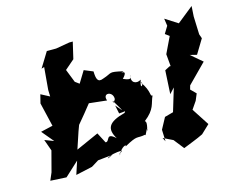

<svg xmlns="http://www.w3.org/2000/svg" viewBox="-88 -693 1044 858"><g transform="rotate(-15 434.0 -263.5)"><path d="M269 -374 245 -435 289 -473 307 -550H291L227 -539H184L141 -469L154 -473L145 -369L146 -339L106 -360L96 -320L122 -210L66 -197L112 -142L70 -158L89 -105L64 -10L49 25L123 29L188 -31L168 30L245 13L279 -8L345 -15C300 11 330 -24 393 -22C363 11 391 -32 378 -3C395 -42 423 -46 414 -36C481 -73 468 -56 511 -64C512 -50 529 -104 528 -82C518 -65 541 -116 526 -123C580 -165 573 -191 589 -225C575 -223 590 -244 553 -295C571 -292 537 -251 556 -307C534 -292 506 -305 517 -337C511 -338 527 -309 480 -331C523 -376 454 -351 492 -363C422 -379 443 -370 396 -355C368 -343 363 -362 362 -397L321 -414L288 -360ZM758 0 797 -37 745 -117 769 -152 782 -183 758 -207 763 -225 849 -312 796 -357 828 -349 868 -415 861 -435 858 -518 861 -566 786 -506 728 -543 733 -509 713 -476 732 -462 696 -387 701 -331H696L673 -319L667 -210L690 -235L658 -129L618 -118L590 -66L592 -12L583 -30L628 -8L665 39C696 26 728 15 758 0ZM424 -186C452 -187 457 -193 448 -182C368 -161 355 -132 385 -82C341 -122 353 -74 332 -77L307 -125L202 -78L228 -156L238 -183C261 -210 283 -237 305 -265L387 -256C372 -295 424 -291 422 -253C412 -233 409 -240 411 -248C449 -184 449 -186 416 -225Z"/></g></svg>

Font: Asimov Aggro
Style: It
Weight: 500
Designer: Google
Version: Version 2.000980; 2014